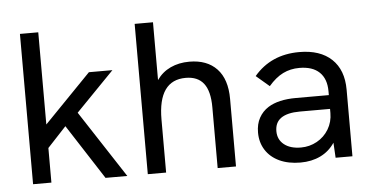

<svg xmlns="http://www.w3.org/2000/svg" viewBox="-49 -788 1717 887"><g transform="rotate(-5 809.0 -344.5)"><path d="M243 -254 156 -160.5V0H71V-697H156V-269.5L373 -493H482L305 -311L508 0H407Z M603 -697H688V-429Q712.5 -464.5 751.5 -482.8Q790.5 -501 839 -501Q921 -501 966.5 -453Q1012 -405 1012 -313V0H927V-282Q927 -356.5 899.5 -392.2Q872 -428 816 -428Q688 -428 688 -246V0H603Z M1470 -70Q1444.5 -31.5 1403.8 -11.8Q1363 8 1311 8Q1255 8 1213.5 -11.2Q1172 -30.5 1149.5 -65.8Q1127 -101 1127 -147Q1127 -186.5 1142.8 -215Q1158.5 -243.5 1186 -261Q1233.5 -291 1316 -291H1468V-309Q1468 -366.5 1436 -397.2Q1404 -428 1343 -428Q1301.5 -428 1267 -411Q1232.5 -394 1200 -356L1139 -408Q1217.5 -501 1349 -501Q1445.5 -501 1498.8 -450.8Q1552 -400.5 1552 -309V0H1474ZM1319 -61Q1359 -61 1393.2 -80Q1427.5 -99 1447.8 -132.8Q1468 -166.5 1468 -208V-227H1328Q1269.5 -227 1240 -206Q1212 -186 1212 -146Q1212 -107 1240.8 -84Q1269.5 -61 1319 -61Z"/></g></svg>

Font: HK Grotesk
Style: Regular
Weight: 400
Designer: Alfredo Marco Pradil
Foundry: Hanken Design Co.
Version: Version 3.001